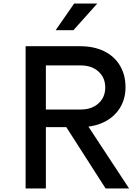

<svg xmlns="http://www.w3.org/2000/svg" viewBox="-20 -1060 790 1080"><path d="M124 -800H432Q508 -800 565.5 -772Q623 -744 654.5 -691.5Q686 -639 686 -569Q686 -503 654 -452Q622 -401 564.5 -373Q507 -345 432 -345H238V0H124ZM340 -365H466L706 0H574ZM572 -568Q572 -623 534 -657.5Q496 -692 434 -692H238V-444H434Q496 -444 534 -478.5Q572 -513 572 -568ZM397 -1040H527L393 -890H293Z"/></svg>

Font: Martian Mono VF sWd Rg
Style: Regular
Weight: 400
Width: 6
Monospace: yes
Designer: Roman Shamin
Foundry: Evil Martians
Version: Version 1.100